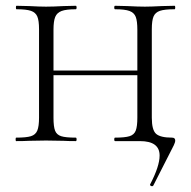

<svg xmlns="http://www.w3.org/2000/svg" viewBox="-20 -488 660 664"><path d="M506 156Q503 156 500.5 154Q498 152 499 150Q532 87 532 50Q532 0 464 0H378Q375 0 375 -6Q375 -12 378 -12Q412 -12 428 -17Q444 -22 449.5 -36.5Q455 -51 455 -81V-385Q455 -415 449.5 -429.5Q444 -444 428 -450Q412 -456 378 -456Q375 -456 375 -462Q375 -468 378 -468L420 -467Q458 -465 481 -465Q502 -465 540 -467L584 -468Q586 -468 586 -462Q586 -456 584 -456Q549 -456 533 -450.5Q517 -445 511 -431Q505 -417 505 -387V-81Q505 -38 520 -25Q535 -12 575 -12Q586 -12 586 -2Q586 4 581 14.5Q576 25 566 44L510 154Q508 156 506 156ZM36 -12Q71 -12 87 -17Q103 -22 109 -36.5Q115 -51 115 -81V-387Q115 -417 109 -431Q103 -445 87 -450.5Q71 -456 37 -456Q35 -456 35 -462Q35 -468 37 -468L81 -467Q117 -465 139 -465Q164 -465 200 -467L242 -468Q245 -468 245 -462Q245 -456 242 -456Q209 -456 193 -450Q177 -444 171 -429.5Q165 -415 165 -385V-81Q165 -50 170.5 -36Q176 -22 191.5 -17Q207 -12 242 -12Q245 -12 245 -6Q245 0 242 0Q215 0 200 -1L139 -2L80 -1Q64 0 36 0Q34 0 34 -6Q34 -12 36 -12ZM137 -244H476V-228H137Z"/></svg>

Font: Cormorant SC Light
Style: Regular
Weight: 300
Designer: Christian Thalmann (Catharsis Fonts)
Foundry: Catharsis Fonts
Version: Version 4.000